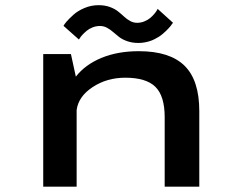

<svg xmlns="http://www.w3.org/2000/svg" viewBox="-20 -704 890 724"><path d="M502 -542Q479 -542 460.2 -548.5Q441.5 -555 429.2 -564.5Q417 -574 406.2 -583.5Q395.5 -593 383.2 -599.5Q371 -606 357 -606Q342.5 -606 329.2 -600.8Q316 -595.5 307 -588Q298 -580.5 291 -573Q284 -565.5 281 -560L277.5 -555L219.5 -606.5Q222 -612 231.2 -622.8Q240.5 -633.5 256.8 -648.2Q273 -663 298.5 -673.8Q324 -684.5 351.5 -684.5Q375 -684.5 393.8 -677.8Q412.5 -671 424.8 -661.2Q437 -651.5 447.8 -641.5Q458.5 -631.5 470.8 -624.8Q483 -618 497 -618Q511.5 -618 524.8 -623.5Q538 -629 546.8 -636.5Q555.5 -644 562 -651.8Q568.5 -659.5 571.5 -665L574.5 -670.5L632.5 -618L629 -614Q626 -609.5 623.8 -606.5Q621.5 -603.5 616.2 -597.8Q611 -592 606.2 -587.5Q601.5 -583 594.2 -576.8Q587 -570.5 580 -566Q573 -561.5 563.8 -556.8Q554.5 -552 545.2 -549Q536 -546 524.8 -544Q513.5 -542 502 -542ZM143 0V-500H247.5L266 -415Q301.5 -460.5 362.8 -485.8Q424 -511 503.5 -511Q620 -511 675.8 -456.2Q731.5 -401.5 731.5 -285V0H601V-262Q601 -342 566 -376.5Q531 -411 452.5 -411Q383 -411 329.2 -375.5Q275.5 -340 269 -289V0Z"/></svg>

Font: League Mono Wide Medium
Style: Regular
Weight: 500
Width: 8
Designer: Tyler Finck
Foundry: The League of Moveable Type / Tyler Finck
Version: Version 2.210